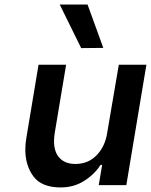

<svg xmlns="http://www.w3.org/2000/svg" viewBox="-20 -812 662 842"><path d="M534 0H413L428 -89H421Q395 -48 349.5 -19Q304 10 246 10Q163 10 127 -38Q91 -86 91 -156Q91 -182 96 -210L149 -528H270L220 -229Q217 -210 217 -192Q217 -145 241.5 -119Q266 -93 311 -93Q367 -93 404 -131.5Q441 -170 450 -229L501 -528H622ZM242 -792H364L433 -602L336 -601Z"/></svg>

Font: Be Vietnam SemiBold
Style: Italic
Weight: 600
Italic angle: -9.556°
Designer: Gabriel Lam
Foundry: TypeRant
Version: Version 3.000